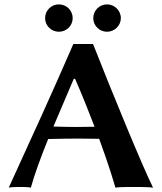

<svg xmlns="http://www.w3.org/2000/svg" viewBox="-20 -854 741 877"><path d="M200 -219C238 -220 297 -221 333 -221C365 -221 400 -220 433 -220C479 -94 501 -19 507 3C524 0 571 0 588 0C605 0 662 0 679 3C629 -98 491 -434 405 -653H315C219 -431 121 -218 20 3C32 0 65 0 76 0C87 0 109 0 121 3C137 -56 166 -135 200 -219ZM412 -275C383 -275 352 -274 328 -274C299 -274 255 -275 224 -276L317 -494H323C359 -412 387 -339 412 -275ZM186 -771C186 -737 214 -709 249 -709C284 -709 312 -737 312 -771C312 -806 284 -834 249 -834C214 -834 186 -806 186 -771ZM406 -771C406 -737 434 -709 469 -709C503 -709 532 -737 532 -771C532 -806 503 -834 469 -834C434 -834 406 -806 406 -771Z"/></svg>

Font: Libertinus Sans
Style: Bold
Weight: 700
Designer: Philipp H. Poll, Khaled Hosny
Foundry: Caleb Maclennan
Version: Version 7.050;RELEASE